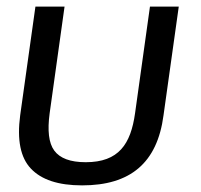

<svg xmlns="http://www.w3.org/2000/svg" viewBox="-20 -550 607 580"><path d="M228 10C373 10 455 -57 474 -202L520 -530H433L388 -208C375 -115 339 -60 239 -60C192 -60 161 -72 144 -95C127 -118 123 -156 130 -208L175 -530H87L41 -202C31 -127 42 -74 73 -41C105 -7 156 10 228 10Z"/></svg>

Font: Cheyenne Sans
Style: Italic
Weight: 400
Italic angle: -8.13011°
Designer: The Public Sans project authors (U.S. Web Design System), Libre Franklin designed by Pablo Impallari and Rodrigo Fuenzal
Foundry: The Cheyenne Sans Project Authors
Version: Version 2.007